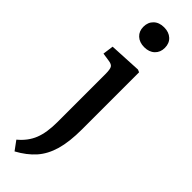

<svg xmlns="http://www.w3.org/2000/svg" viewBox="-331 -755 980 980"><g transform="rotate(45 159.0 -265.0)"><path d="M157 -615Q122 -615 101 -634.5Q80 -654 80 -686Q80 -719 101 -739Q122 -759 157 -759Q192 -759 213 -739.5Q234 -720 234 -687Q234 -655 213 -635Q192 -615 157 -615ZM65 229 29 180Q75 142 94.5 93Q114 44 114 -32V-376Q114 -411 107.5 -423Q101 -435 79 -438L33 -445L41 -503L215 -512L229 -506V-95Q229 -4 211.5 56.5Q194 117 158 157.5Q122 198 65 229Z"/></g></svg>

Font: Literata 12pt Medium
Style: Regular
Weight: 500
Designer: Latin by Veronika Burian and Jose Scaglione. Greek by Irene Vlachou. Cyrillic by Vera Evstafieva.
Foundry: TypeTogether
Version: Version 3.002